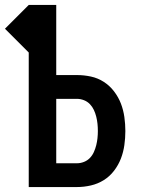

<svg xmlns="http://www.w3.org/2000/svg" viewBox="-57 -755 577 775"><path d="M59 0V-543L-37 -639L59 -735H170V-452H254Q282 -452 310 -446Q338 -440 362 -424.5Q386 -409 403.5 -386Q421 -363 431 -337Q441 -311 445 -282.5Q449 -254 449 -226Q449 -198 445 -169.5Q441 -141 431 -115Q421 -89 403.5 -66Q386 -43 362 -28Q338 -13 310 -6.5Q282 0 254 0ZM170 -96H254Q268 -96 282 -101.5Q296 -107 306 -117.5Q316 -128 322 -141.5Q328 -155 331.5 -169Q335 -183 336.5 -197.5Q338 -212 338 -226Q338 -241 336.5 -255.5Q335 -270 331.5 -284Q328 -298 322 -311Q316 -324 306 -334.5Q296 -345 282 -350.5Q268 -356 254 -356H170Z"/></svg>

Font: Zed Mono
Style: Bold
Weight: 700
Monospace: yes
Designer: Belleve Invis
Foundry: Belleve Invis
Version: Version 1.0.0; ttfautohint (v1.8.4)